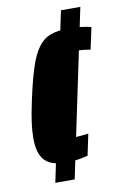

<svg xmlns="http://www.w3.org/2000/svg" viewBox="-82 -744 510 800"><g transform="rotate(-10 173.5 -344.0)"><path d="M142 -68Q102 -68 77 -80.5Q52 -93 40 -120Q28 -147 28 -190Q28 -221 33 -257.5Q38 -294 48 -340Q66 -425 83 -478.5Q100 -532 122 -562.5Q144 -593 175 -604.5Q206 -616 250 -616Q270 -616 288 -614.5Q306 -613 321 -610.5Q336 -608 347 -605L327 -513Q310 -516 294 -517.5Q278 -519 265 -519Q243 -519 228.5 -513.5Q214 -508 203.5 -491Q193 -474 183 -438.5Q173 -403 161 -342Q151 -293 145 -261Q139 -229 139 -209Q139 -190 145 -180Q151 -170 163 -167.5Q175 -165 194 -165Q207 -165 223.5 -166.5Q240 -168 257 -170L238 -80Q223 -76 207 -73Q191 -70 175 -69Q159 -68 142 -68ZM86 8 234 -696H316L168 8Z"/></g></svg>

Font: Saira ExtraCondensed
Style: Bold Italic
Weight: 700
Width: 2
Italic angle: -12°
Designer: Hector Gatti with collaboration of the Omnibus-Type team
Foundry: Omnibus-Type
Version: Version 1.101